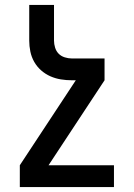

<svg xmlns="http://www.w3.org/2000/svg" viewBox="-20 -540 540 775"><path d="M440 215H60V127L286 -216H270Q248 -216 226 -219.5Q204 -223 183.5 -232Q163 -241 146 -256Q129 -271 118 -290.5Q107 -310 102.5 -332Q98 -354 98 -376V-520H198V-376Q198 -362 202.5 -347.5Q207 -333 217 -323Q227 -313 241.5 -308.5Q256 -304 270 -304H402V-216L176 127H440Z"/></svg>

Font: Iosevka Semibold
Style: Regular
Weight: 600
Monospace: yes
Designer: Belleve Invis
Foundry: Belleve Invis
Version: Version 33.2.3; ttfautohint (v1.8.4)